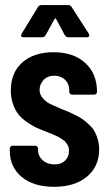

<svg xmlns="http://www.w3.org/2000/svg" viewBox="-20 -720 432 746"><path d="M71.8 -575.2Q64.9 -575.2 62.7 -578.6Q60.5 -582 64 -588.9L127 -691.9Q130.9 -700.2 141.1 -700.2H245.1Q253.9 -700.2 258.8 -691.9L325.2 -588.9Q327.1 -583 327.1 -582Q327.1 -575.2 316.9 -575.2H247.1Q236.8 -575.2 231.9 -583L198.2 -646Q195.3 -650.9 191.9 -646L157.2 -583Q152.3 -575.2 142.1 -575.2ZM189.9 5.9Q111.3 5.9 64.7 -32.2Q18.1 -70.3 18.1 -134.8V-142.1Q18.1 -147.5 21.2 -150.6Q24.4 -153.8 29.8 -153.8H116.2Q121.1 -153.8 124.5 -150.6Q127.9 -147.5 127.9 -142.1V-137.2Q127.9 -113.3 146.2 -97.2Q164.6 -81.1 191.9 -81.1Q217.8 -81.1 232.9 -95.9Q248 -110.8 248 -133.8Q248 -140.6 246.6 -147Q245.1 -153.3 241.2 -158.9Q237.3 -164.6 234.1 -168.7Q231 -172.9 223.4 -177.5Q215.8 -182.1 212.2 -184.8Q208.5 -187.5 198.2 -192.1Q188 -196.8 184.1 -198.5Q180.2 -200.2 168.2 -204.8Q156.2 -209.5 152.8 -210.9Q132.3 -218.8 117.9 -225.6Q103.5 -232.4 84 -246.1Q64.5 -259.8 52 -275.1Q39.6 -290.5 30.8 -314.9Q22 -339.4 22 -368.2Q22 -438 66.9 -477.5Q111.8 -517.1 188 -517.1Q265.6 -517.1 311.3 -475.3Q356.9 -433.6 356.9 -363.8Q356.9 -358.4 353.8 -355.2Q350.6 -352.1 345.2 -352.1H261.2Q255.9 -352.1 252.4 -355.5Q249 -358.9 249 -363.8V-370.1Q249 -394.5 232.7 -410.2Q216.3 -425.8 190.9 -425.8Q164.6 -425.8 149.2 -409.2Q133.8 -392.6 133.8 -370.1Q133.8 -352.5 146.7 -338.1Q159.7 -323.7 172.4 -317.4Q185.1 -311 212.9 -299.3Q219.7 -296.4 223.1 -294.9Q240.2 -288.1 250 -283.9Q259.8 -279.8 276.9 -271Q293.9 -262.2 304.2 -254.4Q314.5 -246.6 327.6 -234.1Q340.8 -221.7 347.9 -208.7Q355 -195.8 360.1 -177.7Q365.2 -159.7 365.2 -139.2Q365.2 -72.8 317.6 -33.4Q270 5.9 189.9 5.9Z"/></svg>

Font: Barlow Condensed SemiBold
Style: Regular
Weight: 600
Width: 3
Designer: Jeremy Tribby
Foundry: Tribby Type
Version: Version 1.422;hotconv 1.0.109;makeotfexe 2.5.65596